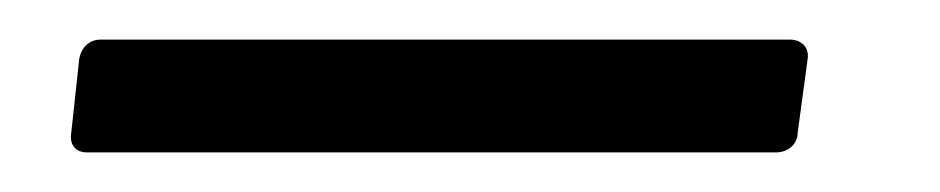

<svg xmlns="http://www.w3.org/2000/svg" viewBox="-20 -77 475 97"><path d="M24 0H372C378 0 383 -4 383 -10L388 -47C389 -53 385 -57 379 -57H31C25 -57 21 -53 20 -47L16 -10C15 -4 18 0 24 0Z"/></svg>

Font: Barlow Semi Condensed
Style: Italic
Weight: 400
Width: 4
Italic angle: -7°
Designer: Jeremy Tribby
Foundry: Tribby Type
Version: Version 1.422;hotconv 1.0.109;makeotfexe 2.5.65596